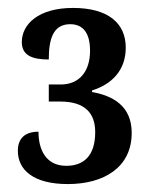

<svg xmlns="http://www.w3.org/2000/svg" viewBox="-20 -844 386 484"><path d="M151 -380C242 -380 312 -422 312 -509C312 -578 263 -603 212 -612V-616C260 -631 297 -665 297 -724C297 -786 252 -824 164 -824C77 -824 35 -783 35 -738C35 -705 60 -694 103 -694C103 -744 113 -783 157 -783C190 -783 207 -760 207 -716C207 -664 180 -631 133 -631H103V-588H132C195 -588 220 -558 220 -511C220 -449 189 -426 147 -426C97 -426 77 -465 77 -512C43 -512 25 -495 25 -464C25 -415 65 -380 151 -380Z"/></svg>

Font: Noto Serif Condensed Semi
Style: Regular
Weight: 600
Width: 3
Designer: Monotype Design Team
Foundry: Monotype Imaging Inc.
Version: Version 1.002